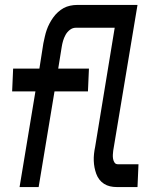

<svg xmlns="http://www.w3.org/2000/svg" viewBox="-20 -755 640 775"><path d="M59 0 123 -386H29L33 -478H139L155 -580Q158 -594 161 -607.5Q164 -621 168.5 -634Q173 -647 179.5 -659.5Q186 -672 194.5 -684Q203 -696 214 -706Q225 -716 237 -722.5Q249 -729 263 -732Q277 -735 290 -735H535L437 -147Q436 -139 435.5 -130.5Q435 -122 436.5 -113.5Q438 -105 442.5 -98.5Q447 -92 456 -92H539L535 0H451Q437 0 424 -3Q411 -6 400 -13Q389 -20 381 -30.5Q373 -41 368.5 -53.5Q364 -66 361.5 -79Q359 -92 358.5 -106Q358 -120 359.5 -134Q361 -148 364 -162L443 -643H286Q273 -643 262 -634.5Q251 -626 244.5 -614Q238 -602 234.5 -590Q231 -578 229 -565L215 -478H339L335 -386H200L136 0Z"/></svg>

Font: Iosevka SS04 Semibold Extended
Style: Italic
Weight: 600
Width: 7
Italic angle: -9°
Monospace: yes
Designer: Belleve Invis
Foundry: Belleve Invis
Version: Version 19.0.0; ttfautohint (v1.8.4)